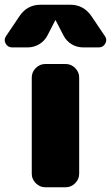

<svg xmlns="http://www.w3.org/2000/svg" viewBox="-68 -790 469 810"><path d="M317 -723 375 -637Q385 -622 376 -606Q367 -590 349 -590H283Q256 -590 234 -603.5Q212 -617 200 -640L167 -704Q167 -705 166 -705Q165 -705 165 -704L132 -640Q120 -617 97.5 -603.5Q75 -590 49 -590H-17Q-35 -590 -44 -606Q-53 -622 -43 -637L15 -723Q47 -770 103 -770H229Q284 -770 317 -723ZM209 -520Q232 -520 249 -503Q266 -486 266 -463V-57Q266 -34 249 -17Q232 0 209 0H123Q100 0 83 -17Q66 -34 66 -57V-463Q66 -486 83 -503Q100 -520 123 -520Z"/></svg>

Font: Rounded Mplus 1c Black
Style: Regular
Weight: 900
Version: Version 1.059.20150529